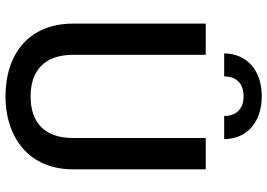

<svg xmlns="http://www.w3.org/2000/svg" viewBox="-156 -798 962 691"><g transform="rotate(90 325.5 -452.0)"><path d="M476.1 -710.9V-233.4C476.1 -128.4 418 -80.6 326.7 -80.6C235.8 -80.6 176.8 -128.4 176.8 -233.4V-710.9H64.5V-233.4C64.5 -72.3 176.3 9.8 326.7 9.8C471.2 9.8 588.9 -72.3 588.9 -233.4V-710.9ZM480 -777.3C480 -857.4 420.9 -912.6 326.2 -912.6C231 -912.6 171.9 -857.4 171.9 -777.3H254.4C254.4 -814 273.4 -847.2 326.2 -847.2C377.4 -847.2 397 -814 397 -777.3Z"/></g></svg>

Font: Bert Sans Medium
Style: Regular
Weight: 500
Designer: Christian Robertson (Google), Cristiano Sobral
Foundry: Google, Cristiano Sobral
Version: Version 3.101